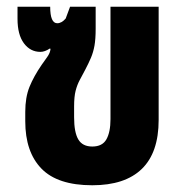

<svg xmlns="http://www.w3.org/2000/svg" viewBox="-20 -537 547 570"><path d="M254 13Q151 13 103 -36.5Q55 -86 55 -177V-205Q55 -248 67.5 -279Q80 -310 104 -345Q111 -355 120 -367.5Q129 -380 130 -392L128 -393Q113 -383 100 -383Q70 -383 51 -408.5Q32 -434 32 -481V-517H129Q129 -468 150 -468Q163 -468 175 -482L188 -517H264V-452Q264 -421 260.5 -401.5Q257 -382 250 -365.5Q243 -349 233 -330Q224 -313 216.5 -299Q209 -285 204.5 -267.5Q200 -250 200 -221V-189Q200 -144 212.5 -123Q225 -102 254 -102Q284 -102 296 -123.5Q308 -145 308 -183V-517H451V-181Q451 -84 401 -35.5Q351 13 254 13Z"/></svg>

Font: Noto Sans Thai UI ExtCond ExtBd
Style: Regular
Weight: 800
Width: 2
Designer: Monotype Design Team
Foundry: Monotype Imaging Inc.
Version: Version 2.000